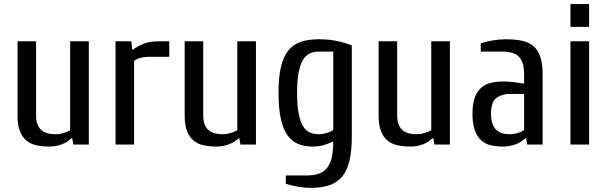

<svg xmlns="http://www.w3.org/2000/svg" viewBox="-20 -700 2943 930"><path d="M64.9 -140.1V-500H154.8V-140.1Q154.8 -114.3 161.9 -96.7Q168.9 -79.1 181.9 -68.6Q194.8 -58.1 211.9 -54Q229 -49.8 250 -49.8Q269 -49.8 289.1 -55.9Q309.1 -62 319.8 -69.8V-500H410.2V0H335L330.1 -29.8H325.2Q306.2 -10.7 278.1 -0.5Q250 9.8 220.2 9.8Q184.1 9.8 155.5 3.4Q127 -2.9 106.9 -20Q86.9 -37.1 75.9 -66.2Q64.9 -95.2 64.9 -140.1Z M539.6 0V-500H615.7L620.6 -460H625.5Q643.6 -475.1 674.1 -487.5Q704.6 -500 749.5 -500H799.8V-424.8H699.7Q680.7 -424.8 662.6 -420.4Q644.5 -416 629.4 -404.8V0Z M874.5 -140.1V-500H964.4V-140.1Q964.4 -114.3 971.4 -96.7Q978.5 -79.1 991.5 -68.6Q1004.4 -58.1 1021.5 -54Q1038.6 -49.8 1059.6 -49.8Q1078.6 -49.8 1098.6 -55.9Q1118.7 -62 1129.4 -69.8V-500H1219.7V0H1144.5L1139.6 -29.8H1134.8Q1115.7 -10.7 1087.6 -0.5Q1059.6 9.8 1029.8 9.8Q993.7 9.8 965.1 3.4Q936.5 -2.9 916.5 -20Q896.5 -37.1 885.5 -66.2Q874.5 -95.2 874.5 -140.1Z M1329.1 -250Q1329.1 -325.2 1340.6 -375Q1352.1 -424.8 1376.2 -454.8Q1400.4 -484.9 1436.8 -497.3Q1473.1 -509.8 1524.4 -509.8Q1569.3 -509.8 1607.7 -502.4Q1646 -495.1 1684.1 -480V-40Q1684.1 30.8 1672.6 78.9Q1661.1 127 1636.7 156Q1612.3 185.1 1574.2 197.5Q1536.1 210 1484.4 210Q1454.6 210 1420.9 204.1Q1387.2 198.2 1364.3 189.9V149.9H1464.4Q1498.5 149.9 1522.9 141.8Q1547.4 133.8 1563.2 114.5Q1579.1 95.2 1586.7 63.5Q1594.2 31.7 1594.2 -15.1Q1571.3 -3.9 1547.9 2.9Q1524.4 9.8 1494.1 9.8Q1455.1 9.8 1424.1 -2.7Q1393.1 -15.1 1372.1 -45.2Q1351.1 -75.2 1340.1 -125Q1329.1 -174.8 1329.1 -250ZM1418.9 -250Q1418.9 -189.9 1426.5 -150.9Q1434.1 -111.8 1447.5 -89.4Q1460.9 -66.9 1480.5 -58.3Q1500 -49.8 1524.4 -49.8Q1543.5 -49.8 1563.2 -55.9Q1583 -62 1594.2 -69.8V-450.2H1524.4Q1500.5 -450.2 1480.7 -441.2Q1460.9 -432.1 1447.5 -409.7Q1434.1 -387.2 1426.5 -348.6Q1418.9 -310.1 1418.9 -250Z M1814 -140.1V-500H1903.8V-140.1Q1903.8 -114.3 1910.9 -96.7Q1918 -79.1 1930.9 -68.6Q1943.8 -58.1 1960.9 -54Q1978 -49.8 1999 -49.8Q2018.1 -49.8 2038.1 -55.9Q2058.1 -62 2068.8 -69.8V-500H2159.2V0H2084L2079.1 -29.8H2074.2Q2055.2 -10.7 2027.1 -0.5Q1999 9.8 1969.2 9.8Q1933.1 9.8 1904.5 3.4Q1876 -2.9 1856 -20Q1835.9 -37.1 1825 -66.2Q1814 -95.2 1814 -140.1Z M2268.6 -149.9Q2268.6 -196.8 2279.5 -226.8Q2290.5 -256.8 2310.1 -274.4Q2329.6 -292 2357.2 -298.6Q2384.8 -305.2 2418.5 -305.2Q2441.4 -305.2 2468.5 -302Q2495.6 -298.8 2518.6 -294.9V-339.8Q2518.6 -374 2511 -395.5Q2503.4 -417 2489.5 -429Q2475.6 -440.9 2455.1 -445.6Q2434.6 -450.2 2408.7 -450.2H2308.6V-490.2Q2331.5 -498 2365 -503.9Q2398.4 -509.8 2428.7 -509.8Q2473.6 -509.8 2507.1 -502.9Q2540.5 -496.1 2563 -477.5Q2585.4 -459 2596.9 -425.5Q2608.4 -392.1 2608.4 -339.8V0H2533.7L2528.8 -29.8H2523.4Q2504.4 -10.7 2476.3 -0.5Q2448.2 9.8 2418.5 9.8Q2384.3 9.8 2356.9 3.4Q2329.6 -2.9 2310.1 -21Q2290.5 -39.1 2279.5 -70.1Q2268.6 -101.1 2268.6 -149.9ZM2358.4 -149.9Q2358.4 -120.1 2365.5 -100.6Q2372.6 -81.1 2384.5 -70.1Q2396.5 -59.1 2413.1 -54.4Q2429.7 -49.8 2448.7 -49.8Q2467.8 -49.8 2487.8 -55.9Q2507.8 -62 2518.6 -69.8V-245.1H2448.7Q2410.6 -245.1 2384.5 -225.6Q2358.4 -206.1 2358.4 -149.9Z M2743.2 0V-500H2833.5V0ZM2743.2 -569.8V-680.2H2833.5V-569.8Z"/></svg>

Font: 
Style: .
Weight: 400
Designer: Jovanny Lemonad
Foundry: Jovanny Lemonad
Version: Version 1.002